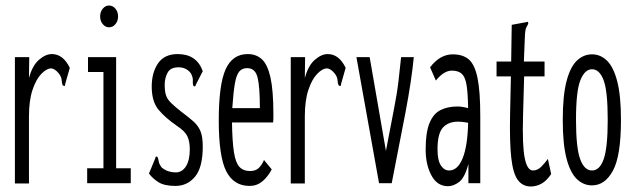

<svg xmlns="http://www.w3.org/2000/svg" viewBox="-20 -664 2290 696"><path d="M34 -457H86L85 -381Q97 -426 121 -447Q145 -468 168 -468Q209 -468 233 -418L217 -362L215 -352L208 -354Q204 -362 203.5 -373.5Q203 -385 193 -398Q178 -416 165 -416Q149 -416 130 -396.5Q111 -377 98 -338.5Q85 -300 85 -242V1H34Z M296 0V-54H355V-403H299V-457H401V-54H454V0ZM375 -565Q362 -565 352.5 -576.5Q343 -588 343 -604Q343 -621 352.5 -632.5Q362 -644 375 -644Q389 -644 398.5 -632.5Q408 -621 408 -604Q408 -588 398.5 -576.5Q389 -565 375 -565Z M616 10Q576 10 554.5 -3.5Q533 -17 520 -35L542 -88L545 -97L551 -95Q554 -88 555.5 -78.5Q557 -69 566 -57Q578 -47 591 -43Q604 -39 617 -39Q640 -39 654 -61Q668 -83 668 -123Q668 -152 659 -170.5Q650 -189 621 -208Q579 -237 554.5 -266.5Q530 -296 530 -350Q530 -401 553 -434.5Q576 -468 624 -468Q693 -468 715 -406L691 -359L687 -350L681 -353Q678 -361 679 -372Q680 -383 672 -398Q656 -420 627 -420Q598 -420 587.5 -400.5Q577 -381 577 -357Q577 -334 581.5 -319.5Q586 -305 599 -292Q612 -279 636 -260Q664 -239 681 -224Q698 -209 706.5 -189Q715 -169 715 -133Q715 -57 687 -23.5Q659 10 616 10Z M885 10Q827 10 800 -43.5Q773 -97 773 -227Q773 -358 798 -413Q823 -468 878 -468Q909 -468 929.5 -449Q950 -430 960.5 -383Q971 -336 971 -251Q971 -241 971 -234.5Q971 -228 970 -220H821Q822 -151 828 -112.5Q834 -74 848 -59Q862 -44 886 -44Q907 -44 918.5 -55.5Q930 -67 937 -84L965 -50Q951 -23 931 -6.5Q911 10 885 10ZM822 -272H922Q922 -351 913.5 -384Q905 -417 876 -417Q858 -417 847.5 -405Q837 -393 831.5 -361.5Q826 -330 822 -272Z M1034 -457H1086L1085 -381Q1097 -426 1121 -447Q1145 -468 1168 -468Q1209 -468 1233 -418L1217 -362L1215 -352L1208 -354Q1204 -362 1203.5 -373.5Q1203 -385 1193 -398Q1178 -416 1165 -416Q1149 -416 1130 -396.5Q1111 -377 1098 -338.5Q1085 -300 1085 -242V1H1034Z M1354 0 1272 -457H1320L1379 -117L1408 -268Q1419 -323 1424.5 -370Q1430 -417 1434 -457H1480Q1476 -415 1468.5 -365Q1461 -315 1450 -257L1400 0Z M1604 11Q1565 11 1544 -28Q1523 -67 1523 -122Q1523 -184 1537 -218Q1551 -252 1577 -265Q1603 -278 1638 -278Q1647 -278 1656.5 -276.5Q1666 -275 1677 -272Q1676 -325 1671.5 -354.5Q1667 -384 1654.5 -396Q1642 -408 1618 -408Q1589 -408 1560 -372L1539 -420Q1575 -467 1621 -467Q1658 -467 1679.5 -448.5Q1701 -430 1711 -381.5Q1721 -333 1721 -243V0H1678V-70Q1665 -20 1644.5 -4.5Q1624 11 1604 11ZM1566 -123Q1566 -83 1578 -64.5Q1590 -46 1608 -46Q1639 -46 1657 -90Q1675 -134 1677 -219Q1656 -223 1641 -223Q1605 -223 1585.5 -201.5Q1566 -180 1566 -123Z M1904 12Q1875 12 1857.5 -11Q1840 -34 1833.5 -90.5Q1827 -147 1829 -248L1832 -387H1780V-441H1833L1835 -574L1884 -583L1894 -585L1895 -578Q1891 -571 1887.5 -563.5Q1884 -556 1883 -539L1879 -441H1954V-387H1880L1876 -243Q1873 -137 1882 -91.5Q1891 -46 1912 -46Q1929 -46 1943 -60.5Q1957 -75 1966 -88L1978 -33Q1961 -8 1942.5 2Q1924 12 1904 12Z M2126 8Q2095 8 2071 -15Q2047 -38 2033.5 -90Q2020 -142 2020 -229Q2020 -317 2033.5 -369Q2047 -421 2071 -444Q2095 -467 2126 -467Q2157 -467 2180.5 -444Q2204 -421 2217.5 -369Q2231 -317 2231 -229Q2231 -99 2202 -45.5Q2173 8 2126 8ZM2126 -46Q2154 -46 2168.5 -87.5Q2183 -129 2183 -230Q2183 -334 2168 -373.5Q2153 -413 2126 -413Q2100 -413 2084 -373.5Q2068 -334 2068 -230Q2068 -129 2083 -87.5Q2098 -46 2126 -46Z"/></svg>

Font: Inconsolata UltraCondensed
Style: Regular
Weight: 400
Width: 1
Monospace: yes
Designer: Raph Levien, Cyreal, Brenton Simpson
Foundry: Raph Levien, Cyreal, Google
Version: Version 3.000; ttfautohint (v1.8.2.53-6de2)